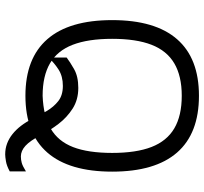

<svg xmlns="http://www.w3.org/2000/svg" viewBox="-44 -672 806 759"><g transform="rotate(90 359.5 -293.0)"><path d="M359 10Q211 10 135.5 -76.5Q60 -163 60 -333Q60 -503 135.5 -589.5Q211 -676 359 -676Q508 -676 583.5 -589.5Q659 -503 659 -333Q659 -163 583.5 -76.5Q508 10 359 10ZM359 -58Q439 -61 489 -90Q539 -119 562 -178.5Q585 -238 585 -333Q585 -428 561.5 -488.5Q538 -549 488 -578.5Q438 -608 359 -608Q281 -608 231 -578.5Q181 -549 157.5 -488.5Q134 -428 134 -333Q134 -238 157.5 -177Q181 -116 231 -87Q281 -58 359 -58ZM599 28Q612 28 624.5 24.5Q637 21 658 8V72Q636 84 618 87Q600 90 591 90Q568 90 548 82.5Q528 75 510.5 61Q493 47 478 27.5Q463 8 451 -16Q436 -46 419.5 -74Q403 -102 380 -120Q357 -138 320 -138Q282 -138 255.5 -121Q229 -104 208 -81V-153Q225 -166 254 -182.5Q283 -199 328 -199Q375 -199 410 -176.5Q445 -154 470.5 -120.5Q496 -87 514 -52Q537 -8 557 10Q577 28 599 28Z"/></g></svg>

Font: Maven Pro
Style: Regular
Weight: 400
Designer: Joe Prince
Foundry: Joe Prince
Version: Version 2.103